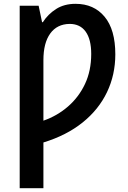

<svg xmlns="http://www.w3.org/2000/svg" viewBox="-20 -744 671 1004"><path d="M375 -724Q471 -724 527 -656.5Q583 -589 583 -460Q583 -353 539.5 -262Q496 -171 412 -103.5Q328 -36 207 1V240H83V-714H182L200 -628H204Q231 -670 273.5 -697Q316 -724 375 -724ZM344 -619Q278 -618 242.5 -568.5Q207 -519 207 -430V-113Q279 -138 335.5 -187Q392 -236 424.5 -305Q457 -374 457 -462Q457 -538 428 -578.5Q399 -619 344 -619Z"/></svg>

Font: Noto Sans SemiCondensed SemiBold
Style: Regular
Weight: 600
Width: 4
Designer: Monotype Design Team
Foundry: Monotype Imaging Inc.
Version: Version 2.013; ttfautohint (v1.8.4.7-5d5b)